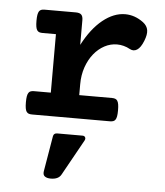

<svg xmlns="http://www.w3.org/2000/svg" viewBox="-52 -508 705 821"><g transform="rotate(5 300.0 -98.0)"><path d="M164.6 -351.1H107.4Q99.1 -351.1 93.3 -353Q87.4 -355 83.7 -360.4Q80.1 -365.7 78.4 -375.5Q76.7 -385.3 76.7 -400.9Q76.7 -416.5 78.4 -426.3Q80.1 -436 83.7 -441.7Q87.4 -447.3 93.3 -449.2Q99.1 -451.2 107.4 -451.2H241.2Q257.8 -451.2 264.9 -444.1Q272 -437 272 -420.4V-314.5Q309.1 -385.7 356.4 -423.8Q403.8 -461.9 452.6 -461.9Q494.1 -461.9 530.8 -434.6Q548.8 -420.9 551.8 -402.1Q554.7 -383.3 543.5 -355.5Q531.7 -325.7 516.6 -316.2Q501.5 -306.6 485.8 -314.9Q471.7 -322.8 457.5 -326.4Q443.4 -330.1 429.2 -330.1Q400.9 -330.1 375.2 -316.4Q349.6 -302.7 329.8 -278.3Q310.1 -253.9 298.3 -220.2Q286.6 -186.5 286.6 -146.5V-100.1H426.8Q435.1 -100.1 440.9 -98.1Q446.8 -96.2 450.4 -90.6Q454.1 -85 455.8 -75.2Q457.5 -65.4 457.5 -49.8Q457.5 -34.2 455.8 -24.4Q454.1 -14.6 450.4 -9.3Q446.8 -3.9 440.9 -2Q435.1 0 426.8 0H92.8Q84.5 0 78.6 -2Q72.8 -3.9 69.1 -9.3Q65.4 -14.6 63.7 -24.4Q62 -34.2 62 -49.8Q62 -65.4 63.7 -75.2Q65.4 -85 69.1 -90.6Q72.8 -96.2 78.6 -98.1Q84.5 -100.1 92.8 -100.1H164.6ZM240.7 245.1Q229 266.1 196.3 266.1Q179.7 266.1 170.7 259.5Q161.6 252.9 164.1 237.3L189.9 84.5Q192.4 71.3 207.5 71.3H315.9Q324.2 71.3 327.4 77.6Q330.6 84 325.7 92.3Z"/></g></svg>

Font: Courier Prime
Style: Bold
Weight: 700
Monospace: yes
Designer: Alan Dague-Greene
Foundry: Quote-Unquote Apps
Version: Version 1.202